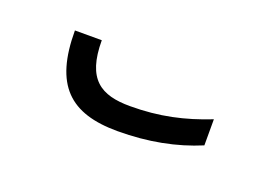

<svg xmlns="http://www.w3.org/2000/svg" viewBox="-34 -380 336 235"><g transform="rotate(20 133.5 -263.0)"><path d="M126 -214C166 -214 201 -221 232 -234V-268C199 -255 168 -248 130 -248C92 -248 70 -261 70 -312H35C35 -241 64 -214 126 -214Z"/></g></svg>

Font: Noto Sans Armenian ExtraCondensed ExtraLight
Style: Regular
Weight: 200
Width: 2
Designer: Monotype Design Team
Foundry: Monotype Imaging Inc.
Version: Version 2.008